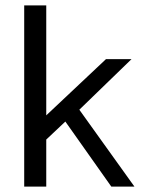

<svg xmlns="http://www.w3.org/2000/svg" viewBox="-20 -694 570 714"><path d="M275 -286 469 -474H374L152 -265V-674H70V0H152V-175L223 -242L394 0H480Z"/></svg>

Font: Kanit Light
Style: Regular
Weight: 300
Designer: Katatrad Team
Foundry: CadsonDemak
Version: Version 1.000;PS 001.000;hotconv 1.0.88;makeotf.lib2.5.64775